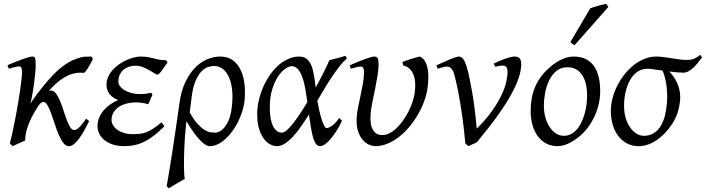

<svg xmlns="http://www.w3.org/2000/svg" viewBox="-20 -758 3757 1022"><path d="M454.1 -112.3Q443.8 -91.8 431.2 -68.4Q418.5 -44.9 404.5 -25.4Q390.6 -5.9 376 7.1Q361.3 20 347.2 20Q330.1 20 316.9 2.7Q303.7 -14.6 292.5 -41Q281.2 -67.4 271.7 -97.7Q262.2 -127.9 252.4 -154.3Q242.7 -180.7 232.7 -198Q222.7 -215.3 210.4 -215.3Q205.1 -215.3 198.5 -210.2Q191.9 -205.1 185.1 -196.3Q171.4 -174.8 158.4 -152.1Q145.5 -129.4 135.7 -105.7Q126 -82 119.9 -57.9Q113.8 -33.7 113.8 -9.8Q106.9 -6.8 98.1 -2.9Q89.4 1 80.3 4.9Q71.3 8.8 62.5 12.9Q53.7 17.1 47.9 20L32.2 4.9Q40.5 -25.9 48.3 -62.5Q56.2 -99.1 63.5 -137.2Q70.8 -175.3 76.9 -212.4Q83 -249.5 87.6 -281.2Q92.3 -313 94.7 -336.7Q97.2 -360.4 97.2 -372.1Q97.2 -383.3 95.9 -389.9Q94.7 -396.5 92.5 -399.7Q90.3 -402.8 86.9 -403.8Q83.5 -404.8 79.1 -404.8Q74.7 -404.8 66.2 -402.8Q57.6 -400.9 48.8 -398.4Q40 -396 33.4 -394Q26.9 -392.1 26.9 -392.1L20 -411.1Q40.5 -419.9 61.3 -428.2Q82 -436.5 100.1 -442.9Q118.2 -449.2 131.6 -453.1Q145 -457 150.9 -457Q157.7 -457 161.6 -454.8Q165.5 -452.6 167.2 -446.8Q168.9 -440.9 169.4 -430.2Q169.9 -419.4 169.9 -401.9Q169.9 -396 168.7 -382.1Q167.5 -368.2 165.5 -350.1Q163.6 -332 160.9 -311.3Q158.2 -290.5 155 -271Q151.9 -251.5 148.4 -234.9Q145 -218.3 142.1 -208Q176.8 -258.3 206.3 -294.9Q235.8 -331.5 260.3 -356.9Q284.7 -382.3 304.9 -398.2Q325.2 -414.1 341.3 -423.8Q357.4 -433.6 369.6 -438.5Q381.8 -443.4 391.1 -446.8Q413.6 -455.1 431.2 -456.1Q448.7 -457 466.8 -457Q470.2 -452.6 471.4 -449.2Q472.7 -445.8 474.1 -442.9Q468.3 -430.7 460.9 -417.5Q453.6 -404.3 447 -393.8Q440.4 -383.3 434.6 -376.5Q428.7 -369.6 425.8 -370.1Q417 -370.6 409.9 -371.1Q402.8 -371.6 395.5 -370.8Q388.2 -370.1 380.1 -368.4Q372.1 -366.7 361.8 -363.8Q352.1 -361.3 338.6 -354.7Q325.2 -348.1 309.1 -337.2Q293 -326.2 275.1 -310.3Q257.3 -294.4 239.7 -273.4Q243.7 -274.9 246.3 -275.4Q249 -275.9 251.5 -275.9Q266.1 -275.9 277.8 -260.3Q289.6 -244.6 299.3 -221.4Q309.1 -198.2 317.6 -170.9Q326.2 -143.6 335 -120.4Q343.8 -97.2 353.3 -81.5Q362.8 -65.9 375 -65.9Q382.8 -65.9 391.4 -71.8Q399.9 -77.6 408 -86.4Q416 -95.2 423.8 -105.7Q431.6 -116.2 438 -126Q443.8 -122.1 446.8 -120.1Q449.7 -118.2 454.1 -112.3Z M872.1 -425.8Q850.1 -393.6 837.4 -377.2Q824.7 -360.8 817.9 -360.8Q813 -360.8 801.5 -368.2Q790 -375.5 774.4 -384.5Q758.8 -393.6 740.2 -400.9Q721.7 -408.2 703.1 -408.2Q680.7 -408.2 663.3 -401.6Q646 -395 634 -383.5Q622.1 -372.1 616 -356.7Q609.9 -341.3 609.9 -323.2Q609.9 -312.5 617.4 -301Q625 -289.6 639.9 -279.8Q654.8 -270 677 -263.7Q699.2 -257.3 728 -257.3Q743.7 -257.3 758.1 -259.3Q772.5 -261.2 784.7 -264.2L791.5 -253.9L769 -203.1Q753.9 -208 736.8 -210.4Q719.7 -212.9 704.1 -212.9Q676.3 -212.9 652.6 -206.5Q628.9 -200.2 611.3 -188.2Q593.8 -176.3 583.7 -158.7Q573.7 -141.1 573.7 -119.1Q573.7 -105 581.8 -91.3Q589.8 -77.6 604.5 -67.1Q619.1 -56.6 639.6 -50.3Q660.2 -43.9 685.1 -43.9Q707 -43.9 724.1 -45.7Q741.2 -47.4 758.3 -54Q775.4 -60.5 794.7 -73Q814 -85.4 839.8 -106.9L855 -85.9Q827.1 -58.1 801.8 -38.1Q776.4 -18.1 750.7 -5.1Q725.1 7.8 698.2 13.9Q671.4 20 641.1 20Q608.4 20 582 11.7Q555.7 3.4 537.4 -11Q519 -25.4 509 -44.9Q499 -64.5 499 -86.9Q499 -110.4 507.8 -131.6Q516.6 -152.8 531.5 -170.4Q546.4 -188 566.4 -201.9Q586.4 -215.8 608.9 -225.1Q579.6 -237.3 563.2 -257.1Q546.9 -276.9 546.9 -307.1Q546.9 -329.6 555.9 -349.4Q564.9 -369.1 579.8 -385.7Q594.7 -402.3 614 -415.8Q633.3 -429.2 653.6 -438.2Q673.8 -447.3 693.4 -452.1Q712.9 -457 729 -457Q752 -457 769.5 -453.6Q787.1 -450.2 802.2 -446.3Q817.4 -442.4 831.1 -439.7Q844.7 -437 859.9 -439Q864.3 -436.5 866.7 -433.6Q869.1 -430.7 872.1 -425.8Z M998 -224.1Q996.6 -211.9 994.4 -194.3Q992.2 -176.8 989.7 -159.7Q1011.7 -120.1 1031.7 -98.4Q1051.8 -76.7 1069.3 -66.2Q1086.9 -55.7 1101.6 -53.7Q1116.2 -51.8 1126.5 -51.8Q1135.3 -51.8 1147.9 -57.9Q1160.6 -64 1173.6 -78.6Q1186.5 -93.3 1197.3 -118.2Q1208 -143.1 1212.9 -180.7Q1219.7 -230 1216.3 -271.5Q1212.9 -313 1200.4 -343Q1188 -373 1167.5 -389.9Q1147 -406.7 1120.1 -406.7Q1106 -406.7 1087.6 -401.4Q1069.3 -396 1051.5 -377.2Q1033.7 -358.4 1019 -322.3Q1004.4 -286.1 998 -224.1ZM1281.2 -217.8Q1277.8 -191.4 1269 -163.6Q1260.3 -135.7 1247.1 -109.4Q1233.9 -83 1216.8 -59.6Q1199.7 -36.1 1180.2 -18.3Q1160.6 -0.5 1139.2 9.8Q1117.7 20 1095.7 20Q1086.4 20 1074.2 12.9Q1062 5.9 1046.6 -9.8Q1031.2 -25.4 1012.7 -50.8Q994.1 -76.2 972.7 -112.8Q971.7 -106.4 970.9 -98.6Q970.2 -90.8 969.2 -82Q966.3 -57.6 964.4 -29.5Q962.4 -1.5 961.2 27.1Q960 55.7 959.5 82.8Q959 109.9 959.2 132.3Q959.5 154.8 960.7 171.1Q961.9 187.5 963.9 193.8Q954.6 199.2 943.6 205.6Q932.6 211.9 921.1 218.5Q909.7 225.1 898.9 231.7Q888.2 238.3 878.9 244.1Q874.5 241.7 872.8 239.3Q871.1 236.8 867.2 232.4Q870.1 216.3 875.7 183.8Q881.3 151.4 887.9 109.9Q894.5 68.4 901.6 22Q908.7 -24.4 915 -68.1Q921.4 -111.8 926.8 -148.9Q932.1 -186 935.1 -209Q943.8 -272.5 965.8 -319.1Q987.8 -365.7 1017.3 -396.5Q1046.9 -427.2 1082 -442.1Q1117.2 -457 1152.8 -457Q1194.3 -457 1221.4 -435.8Q1248.5 -414.6 1263.4 -380.4Q1278.3 -346.2 1282.2 -303.5Q1286.1 -260.7 1281.2 -217.8Z M1480.5 -51.8Q1491.2 -51.8 1506.6 -64.9Q1522 -78.1 1539.8 -100.6Q1557.6 -123 1577.1 -152.6Q1596.7 -182.1 1616.2 -214.8Q1611.3 -250.5 1605.2 -284.9Q1599.1 -319.3 1589.6 -346.2Q1580.1 -373 1566.2 -389.4Q1552.2 -405.8 1532.2 -405.8Q1518.1 -405.8 1498 -391.8Q1478 -377.9 1459.7 -350.3Q1441.4 -322.8 1428.7 -281.5Q1416 -240.2 1416 -185.1Q1416 -121.6 1433.6 -86.7Q1451.2 -51.8 1480.5 -51.8ZM1826.2 -446.8Q1806.2 -429.2 1786.6 -404.1Q1767.1 -378.9 1747.3 -349.6Q1727.5 -320.3 1708 -287.6Q1688.5 -254.9 1668.9 -221.7Q1673.3 -196.8 1679.2 -170.9Q1685.1 -145 1691.7 -124Q1698.2 -103 1705.1 -89.6Q1711.9 -76.2 1717.3 -76.2Q1725.1 -76.2 1734.6 -80.8Q1744.1 -85.4 1753.4 -93.3Q1762.7 -101.1 1770.8 -110.6Q1778.8 -120.1 1784.2 -129.9Q1790.5 -126 1793.5 -122.6Q1796.4 -119.1 1800.3 -115.2Q1794.9 -102.5 1786.9 -87.6Q1778.8 -72.8 1769 -57.9Q1759.3 -43 1748.3 -28.8Q1737.3 -14.6 1726.3 -3.9Q1715.3 6.8 1704.3 13.4Q1693.4 20 1684.1 20Q1671.9 20 1663.1 9.5Q1654.3 -1 1647.7 -22.2Q1641.1 -43.5 1635.7 -75.2Q1630.4 -106.9 1624.5 -148.9Q1603 -114.3 1581.5 -83.5Q1560.1 -52.7 1538.6 -29.8Q1517.1 -6.8 1495.8 6.6Q1474.6 20 1453.1 20Q1437 20 1418.7 10.7Q1400.4 1.5 1385 -18.8Q1369.6 -39.1 1359.4 -71Q1349.1 -103 1349.1 -148.9Q1349.1 -184.1 1356.9 -220.5Q1364.7 -256.8 1379.4 -291Q1394 -325.2 1414.3 -355.5Q1434.6 -385.7 1459.5 -408.2Q1484.4 -430.7 1513.2 -443.8Q1542 -457 1573.2 -457Q1597.2 -457 1612.3 -444.8Q1627.4 -432.6 1636.7 -410.9Q1646 -389.2 1651.1 -358.6Q1656.2 -328.1 1660.2 -291.5Q1672.9 -314.5 1684.1 -336.2Q1695.3 -357.9 1704.8 -377Q1714.4 -396 1721.7 -411.6Q1729 -427.2 1733.4 -438Q1754.4 -442.4 1775.4 -448.2Q1796.4 -454.1 1819.3 -460.9Q1822.3 -455.6 1823.5 -452.9Q1824.7 -450.2 1826.2 -446.8Z M2255.4 -287.1Q2250.5 -253.4 2237.3 -217.8Q2224.1 -182.1 2204.3 -147.9Q2184.6 -113.8 2159.2 -83.3Q2133.8 -52.7 2104.2 -29.8Q2074.7 -6.8 2042.5 6.6Q2010.3 20 1977.1 20Q1965.3 20 1948 13.7Q1930.7 7.3 1914.6 -9.3Q1898.4 -25.9 1887.5 -54.7Q1876.5 -83.5 1878.4 -127.9Q1879.4 -154.3 1885.7 -185.5Q1892.1 -216.8 1899.2 -249.5Q1906.2 -282.2 1911.9 -313.5Q1917.5 -344.7 1917.5 -371.1Q1917.5 -382.3 1916 -388.9Q1914.6 -395.5 1911.9 -398.7Q1909.2 -401.9 1905.5 -402.8Q1901.9 -403.8 1897.5 -403.8Q1893.1 -403.8 1884.8 -401.9Q1876.5 -399.9 1868.2 -397.7Q1859.9 -395.5 1853.5 -393.8Q1847.2 -392.1 1847.2 -392.1L1841.3 -410.2Q1861.8 -419.4 1882.6 -428Q1903.3 -436.5 1920.9 -442.9Q1938.5 -449.2 1951.9 -453.1Q1965.3 -457 1971.2 -457Q1985.4 -457 1990.2 -447.8Q1995.1 -438.5 1995.1 -416Q1995.1 -388.2 1989.3 -353Q1983.4 -317.9 1976.1 -282Q1968.8 -246.1 1961.9 -212.9Q1955.1 -179.7 1953.1 -155.8Q1947.8 -97.2 1964.4 -68.1Q1981 -39.1 2014.2 -39.1Q2035.2 -39.1 2055.2 -49.8Q2075.2 -60.5 2093.3 -78.4Q2111.3 -96.2 2127.2 -119.1Q2143.1 -142.1 2155.5 -166.7Q2168 -191.4 2176 -215.8Q2184.1 -240.2 2187 -261.2Q2191.4 -290.5 2189.9 -315.4Q2188.5 -340.3 2181.2 -359.6Q2173.8 -378.9 2160.4 -391.8Q2147 -404.8 2127 -409.2L2122.1 -427.7Q2130.9 -431.6 2142.8 -435.8Q2154.8 -439.9 2167.5 -444.1Q2180.2 -448.2 2192.1 -451.4Q2204.1 -454.6 2213.4 -457Q2241.7 -447.3 2253.7 -403.3Q2265.6 -359.4 2255.4 -287.1Z M2754.4 -416Q2754.4 -386.2 2742.4 -347.9Q2730.5 -309.6 2703.1 -259Q2675.8 -208.5 2630.4 -144.8Q2585 -81.1 2518.6 -1Q2514.2 1.5 2508.3 4.2Q2502.4 6.8 2496.1 9.5Q2489.7 12.2 2483.6 15.1Q2477.5 18.1 2472.7 20L2456.5 4.9Q2451.7 -55.2 2444.1 -111.8Q2436.5 -168.5 2428.5 -217Q2420.4 -265.6 2412.1 -303.5Q2403.8 -341.3 2397.5 -363.8Q2393.6 -377 2388.4 -384.8Q2383.3 -392.6 2377.7 -397Q2372.1 -401.4 2366.5 -402.6Q2360.8 -403.8 2356.4 -403.8Q2352.1 -403.8 2344.2 -401.9Q2336.4 -399.9 2328.9 -397.7Q2321.3 -395.5 2315.4 -393.8Q2309.6 -392.1 2309.6 -392.1L2303.2 -410.2Q2323.7 -419.4 2342.8 -428Q2361.8 -436.5 2377.4 -442.9Q2393.1 -449.2 2404.8 -453.1Q2416.5 -457 2422.4 -457Q2436.5 -457 2446.5 -443.1Q2456.5 -429.2 2466.3 -395Q2471.7 -376.5 2478.8 -343.5Q2485.8 -310.5 2493.2 -268.1Q2500.5 -225.6 2506.8 -175.8Q2513.2 -126 2517.6 -73.2Q2565.4 -120.6 2597.2 -165Q2628.9 -209.5 2647.7 -248.3Q2666.5 -287.1 2674.1 -319.1Q2681.6 -351.1 2681.6 -374Q2681.6 -391.1 2675.8 -400.1Q2669.9 -409.2 2656.2 -409.2Q2647.9 -409.2 2637.9 -407.5Q2627.9 -405.8 2617.7 -401.9L2607.4 -418.9Q2621.6 -426.3 2637.7 -433.1Q2653.8 -439.9 2668.9 -445.3Q2684.1 -450.7 2697 -453.9Q2710 -457 2718.3 -457Q2735.8 -457 2745.1 -448.2Q2754.4 -439.5 2754.4 -416Z M3105 -246.1Q3105 -320.8 3077.6 -360.4Q3050.3 -399.9 3000 -399.9Q2964.8 -399.9 2940.9 -379.6Q2917 -359.4 2902.3 -328.6Q2887.7 -297.9 2881.3 -262Q2875 -226.1 2875 -194.8Q2875 -162.1 2883.1 -133.1Q2891.1 -104 2905.5 -82.3Q2919.9 -60.5 2939.2 -47.9Q2958.5 -35.2 2981 -35.2Q3003.4 -35.2 3021.2 -45.2Q3039.1 -55.2 3053 -72Q3066.9 -88.9 3076.7 -110.6Q3086.4 -132.3 3092.8 -155.8Q3099.1 -179.2 3102.1 -202.6Q3105 -226.1 3105 -246.1ZM3174.8 -272.9Q3174.8 -240.2 3167.5 -206.8Q3160.2 -173.3 3146 -141.8Q3131.8 -110.4 3111.1 -81.8Q3090.3 -53.2 3063 -30.8Q3050.3 -20.5 3036.1 -11.2Q3022 -2 3007.3 5.1Q2992.7 12.2 2977.5 16.1Q2962.4 20 2947.8 20Q2913.6 20 2887 5.6Q2860.4 -8.8 2842 -33.9Q2823.7 -59.1 2814.2 -93.5Q2804.7 -127.9 2804.7 -168Q2804.7 -203.1 2810.5 -235.6Q2816.4 -268.1 2829.6 -298.3Q2842.8 -328.6 2864.7 -356.4Q2886.7 -384.3 2918.9 -410.2Q2943.8 -429.7 2973.6 -443.4Q3003.4 -457 3033.7 -457Q3071.8 -457 3098.6 -443.4Q3125.5 -429.7 3142.3 -405.3Q3159.2 -380.9 3167 -347.2Q3174.8 -313.5 3174.8 -272.9ZM3039.1 -518.1Q3031.7 -520.5 3027.6 -523.4Q3023.4 -526.4 3016.1 -534.2L3122.1 -713.9Q3129.9 -716.8 3140.6 -720.2Q3151.4 -723.6 3162.8 -726.8Q3174.3 -730 3185.8 -732.7Q3197.3 -735.4 3206.1 -737.8L3218.3 -721.2Z M3492.2 -406.2Q3490.2 -406.2 3493.2 -404.8Q3492.2 -405.8 3492.2 -406.2ZM3518.1 -137.2Q3526.9 -171.4 3529.8 -206.5Q3532.7 -241.7 3530.5 -274.2Q3528.3 -306.6 3522 -334.7Q3515.6 -362.8 3506.8 -382.3Q3480 -386.2 3458 -389.2Q3436 -392.1 3426.8 -392.1Q3395 -392.1 3371.6 -375Q3348.1 -357.9 3332.8 -330.1Q3317.4 -302.2 3309.6 -266.8Q3301.8 -231.4 3301.8 -194.8Q3301.8 -162.1 3309.8 -133.1Q3317.9 -104 3332.3 -82.3Q3346.7 -60.5 3366 -47.9Q3385.3 -35.2 3407.7 -35.2Q3431.2 -35.2 3449 -43.5Q3466.8 -51.8 3480.5 -65.9Q3494.1 -80.1 3503.2 -98.6Q3512.2 -117.2 3518.1 -137.2ZM3716.8 -452.1Q3704.6 -436.5 3692.9 -421.9Q3681.2 -407.2 3668.9 -396Q3656.7 -384.8 3643.6 -377.9Q3630.4 -371.1 3615.7 -371.1Q3603 -371.1 3583.7 -373Q3564.5 -375 3542.5 -377.4Q3566.9 -351.6 3580.1 -325.4Q3593.3 -299.3 3597.9 -272.2Q3602.5 -245.1 3599.4 -217.3Q3596.2 -189.5 3587.9 -161.1Q3583.5 -146 3574 -126.7Q3564.5 -107.4 3550.3 -87.4Q3536.1 -67.4 3517.8 -48.1Q3499.5 -28.8 3477.8 -13.7Q3456.1 1.5 3431.2 10.7Q3406.2 20 3379.4 20Q3345.2 20 3317.9 5.6Q3290.5 -8.8 3271.2 -33.9Q3252 -59.1 3241.7 -93.5Q3231.4 -127.9 3231.4 -168Q3231.4 -201.2 3240.5 -235.6Q3249.5 -270 3265.9 -302Q3282.2 -334 3304.4 -362.3Q3326.7 -390.6 3353.5 -411.6Q3380.4 -432.6 3410.6 -444.8Q3440.9 -457 3472.7 -457Q3492.2 -457 3512.9 -454.1Q3533.7 -451.2 3554.4 -448Q3575.2 -444.8 3595.5 -441.9Q3615.7 -439 3634.8 -439Q3662.6 -439 3678.5 -447Q3694.3 -455.1 3707 -466.3L3716.8 -452.1Z"/></svg>

Font: GentiumAlt
Style: Italic
Weight: 400
Italic angle: -7°
Designer: J. Victor Gaultney
Version: Version 1.02; 2005; OFL release